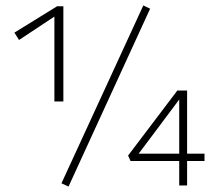

<svg xmlns="http://www.w3.org/2000/svg" viewBox="-20 -682 792 706"><path d="M507 -662 532 -650 232 4 206 -8ZM213 -309H180V-621L50 -535L33 -562L190 -659H213ZM732 -117V-90H668V0H639V-90H460L451 -110L632 -349H668V-117ZM490 -117H639V-316Z"/></svg>

Font: EauTest Light
Style: Regular
Weight: 300
Designer: Christian Thalmann (Catharsis Fonts)
Version: Version 0.001;PS 000.001;hotconv 1.0.88;makeotf.lib2.5.64775